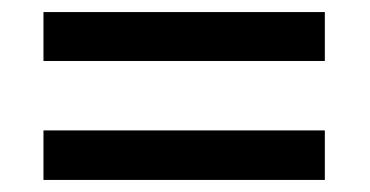

<svg xmlns="http://www.w3.org/2000/svg" viewBox="-20 -511 612 318"><path d="M52 -410H518V-491H52ZM52 -213H518V-295H52Z"/></svg>

Font: Noto Sans Bassa Vah Medium
Style: Regular
Weight: 500
Designer: Monotype Design Team
Foundry: Monotype Imaging Inc.
Version: Version 2.002